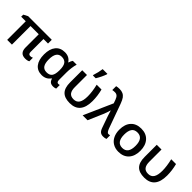

<svg xmlns="http://www.w3.org/2000/svg" viewBox="234 -2037 3283 3283"><g transform="rotate(45 1876.0 -395.5)"><path d="M437 -131.8V-449.2H237.8V0H123V-449.2H12.2V-499L89.8 -540H661.1V-449.2H551.8V-138.2Q551.8 -82 598.1 -82Q624.5 -82 649.9 -95.2V-8.8Q619.1 9.8 564.9 9.8Q437 9.8 437 -131.8Z M1233.9 -142.1Q1233.9 -85 1274.9 -85Q1290 -85 1304.7 -89.8V-2.9Q1296.9 2 1277.6 5.9Q1258.3 9.8 1243.7 9.8Q1197.3 9.8 1171.9 -9.3Q1146.5 -28.3 1133.8 -71.8H1126Q1069.8 9.8 964.4 9.8Q858.9 9.8 801.3 -63.5Q743.7 -136.7 743.7 -270Q743.7 -403.3 803.5 -476.6Q863.3 -549.8 971.2 -549.8Q1079.1 -549.8 1131.8 -467.8H1137.7Q1150.9 -515.1 1170.9 -540H1263.7Q1250.5 -500 1242.2 -437.3Q1233.9 -374.5 1233.9 -325.2ZM1124 -263.2V-269Q1124 -369.6 1091.3 -412.8Q1058.6 -456.1 988.8 -456.1Q861.8 -456.1 861.8 -267.1Q861.8 -174.8 892.6 -128.9Q923.3 -83 992.2 -83Q1061 -83 1092 -124.3Q1123 -165.5 1124 -263.2Z M1896 -293.9Q1896 9.8 1642.1 9.8Q1517.1 9.8 1457.5 -52.2Q1397.9 -114.3 1397.9 -245.1V-540H1512.7V-245.1Q1512.7 -165 1543.5 -124Q1574.2 -83 1644 -83Q1714.4 -83 1747.6 -134.8Q1780.8 -186.5 1780.8 -293.9Q1780.8 -400.9 1747.6 -540H1863.8Q1896 -414.6 1896 -293.9ZM1745.6 -800.8V-789.1Q1717.3 -705.1 1657.7 -606H1589.4V-620.1Q1621.1 -717.3 1631.3 -800.8Z M2000.5 -664.1V-757.8Q2033.7 -766.1 2078.6 -766.1Q2123.5 -766.1 2158.2 -750.2Q2192.9 -734.4 2217.5 -700.7Q2242.2 -667 2268.6 -595.2L2425.8 -159.2Q2453.6 -85 2483.9 -85Q2498.5 -85 2521.5 -89.8V-2.9Q2494.1 9.8 2450.7 9.8Q2407.7 9.8 2380.9 -11.5Q2354 -32.7 2335.9 -84Q2237.8 -356.9 2229.5 -397H2226.6Q2209.5 -331.1 2179.7 -261.2L2066.9 0H1947.8L2178.7 -521L2156.7 -583Q2138.7 -631.3 2116 -650.6Q2093.3 -669.9 2060.1 -669.9Q2026.9 -669.9 2000.5 -664.1Z M2682.1 -271Q2682.1 -84 2819.8 -84Q2957.5 -84 2957 -270Q2957 -456.1 2819.3 -456.1Q2746.6 -456.1 2714.4 -408.2Q2682.1 -360.4 2682.1 -271ZM2818.4 9.8Q2742.7 9.8 2684.6 -24.4Q2626.5 -58.6 2595.2 -122.6Q2564 -186.5 2564 -271Q2564 -402.3 2631.3 -476.1Q2698.7 -549.8 2818.8 -549.8Q2939 -549.8 3006.8 -474.6Q3075.2 -398.4 3075.2 -268.6Q3075.2 -138.7 3007.3 -64.5Q2939.5 9.8 2818.4 9.8Z M3698.2 -293.9Q3698.2 9.8 3444.3 9.8Q3319.3 9.8 3259.8 -52.2Q3200.2 -114.3 3200.2 -245.1V-540H3314.9V-245.1Q3314.9 -165.5 3345.7 -124.3Q3376.5 -83 3446.3 -83Q3516.1 -83 3549.6 -135Q3583 -187 3583 -293.9Q3583 -400.9 3549.8 -540H3666Q3698.2 -414.6 3698.2 -293.9Z"/></g></svg>

Font: OpenSans-Semibold
Style: Regular
Weight: 600
Foundry: Ascender Corporation
Version: Version 1.10